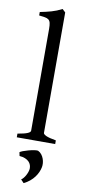

<svg xmlns="http://www.w3.org/2000/svg" viewBox="-108 -796 488 1082"><g transform="rotate(10 135.5 -255.0)"><path d="M29.3 0V-21Q50.3 -24.4 64.5 -28.1Q78.6 -31.7 86.9 -35.4Q95.2 -39.1 98.9 -43Q102.5 -46.9 102.5 -50.8V-632.8Q102.5 -654.8 99.6 -667Q96.7 -679.2 88.9 -685.3Q81.1 -691.4 67.9 -693.6Q54.7 -695.8 34.2 -698.2V-717.8Q69.3 -724.6 98.6 -732.9Q127.9 -741.2 158.2 -756.8L175.8 -740.2V-50.8Q175.8 -43.5 192.4 -35.6Q209 -27.8 249 -21V0ZM198.2 140.6Q195.8 154.3 189.2 169.4Q182.6 184.6 172.1 198.7Q161.6 212.9 146.5 225.6Q131.3 238.3 111.8 247.6L94.7 229.5Q101.1 225.6 107.7 217.5Q114.3 209.5 119.4 200Q124.5 190.4 127.9 180.4Q131.3 170.4 131.8 162.1Q132.3 151.4 128.9 141.1Q125.5 130.9 117.2 122.3Q108.9 113.8 95.5 108.2Q82 102.5 63 101.1L58.6 80.1Q63 76.2 76.7 71Q90.3 65.9 106.4 61.5Q122.6 57.1 137.7 54.7Q152.8 52.2 160.6 53.7Q172.9 59.6 181.2 70.3Q189.5 81.1 193.8 93.3Q198.2 105.5 199.2 117.9Q200.2 130.4 198.2 140.6Z"/></g></svg>

Font: Gentium Unicode
Style: Regular
Weight: 400
Version: Version 1.009